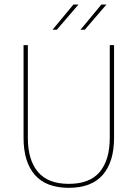

<svg xmlns="http://www.w3.org/2000/svg" viewBox="-20 -844 625 872"><path d="M292.5 9Q189 9 138 -50Q87 -109 87 -217.5V-639H106.5V-217.5Q106.5 -118 152 -63.5Q197.5 -9 292.5 -9Q388 -9 433.2 -63.5Q478.5 -118 478.5 -217.5V-639H498V-217.5Q498 -109 446.8 -50Q395.5 9 292.5 9ZM440.5 -823.5H463.5L365 -709H346V-709.5ZM313.5 -823.5H336.5L238 -709H219V-709.5Z"/></svg>

Font: Anek Latin Thin
Style: Regular
Weight: 250
Designer: Yesha Goshar
Foundry: Ek Type
Version: Version 1.003